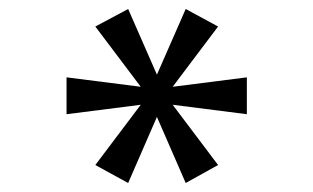

<svg xmlns="http://www.w3.org/2000/svg" viewBox="-20 -742 696 427"><path d="M192 -375 265 -335 329 -482 393 -335 465 -375 364 -509 529 -488V-570L364 -549L465 -683L393 -722L329 -576L265 -722L192 -683L293 -549L128 -570V-488L293 -509Z"/></svg>

Font: Perun
Style: Regular
Weight: 400
Foundry: Copyright (c) Stefan Peev, Context Ltd, 2016
Version: Version 1.089